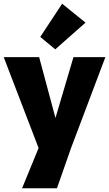

<svg xmlns="http://www.w3.org/2000/svg" viewBox="-25 -798 588 1035"><path d="M273 -532 192 -599 310 -778 436 -676ZM94 217 183 0 -5 -490H186L274 -162L371 -490H543L358 0L282 217Z"/></svg>

Font: Cantarell Extra Bold
Style: Regular
Weight: 800
Designer: Dave Crossland, Nikolaus Waxweiler, Florian Fecher, Jacques Le Bailly, Eben Sorkin, Alexei Vanyashin, Alexios Zavras, Em
Version: Version 0.303